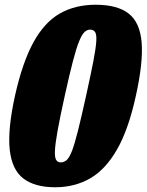

<svg xmlns="http://www.w3.org/2000/svg" viewBox="-20 -780 619 810"><path d="M43 -375Q74.5 -516.5 120.8 -601Q167 -685.5 232 -722.8Q297 -760 383.5 -760Q475 -760 522.8 -722.8Q570.5 -685.5 577.5 -601Q584.5 -516.5 553 -375Q522 -233.5 473.5 -149Q425 -64.5 359.8 -27.2Q294.5 10 213 10Q126.5 10 78.2 -27.2Q30 -64.5 21 -149Q12 -233.5 43 -375ZM253 -375Q233 -284.5 223 -228.8Q213 -173 211.8 -144.2Q210.5 -115.5 217 -105.2Q223.5 -95 236 -95Q250.5 -95 261.8 -105.2Q273 -115.5 284 -144.2Q295 -173 309 -228.8Q323 -284.5 343 -375Q363 -466 373.8 -521.5Q384.5 -577 386.2 -605.8Q388 -634.5 381.2 -644.8Q374.5 -655 360 -655Q347.5 -655 336.5 -644.8Q325.5 -634.5 313.8 -605.8Q302 -577 287.5 -521.5Q273 -466 253 -375Z"/></svg>

Font: Besley* Condensed Fatface
Style: Italic
Weight: 900
Width: 3
Italic angle: -13°
Designer: Owen Earl
Foundry: indestructible type*
Version: Version 3.000; ttfautohint (v1.8.3)